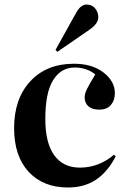

<svg xmlns="http://www.w3.org/2000/svg" viewBox="-20 -810 558 844"><path d="M231.9 -582 224.1 -590.8 315.9 -755.9Q335.4 -790 360.8 -790Q384.3 -790 398.2 -773.2Q412.1 -756.3 412.1 -733.9Q412.1 -706.1 373 -679.2ZM278.8 14.2Q169.9 14.2 106 -54.7Q42 -123.5 42 -247.1Q42 -376 113.3 -452.9Q184.6 -529.8 305.2 -529.8Q385.3 -529.8 435.1 -491.2Q484.9 -452.6 484.9 -400.9Q484.9 -369.1 467.5 -348.6Q450.2 -328.1 416 -328.1Q385.3 -328.1 368.7 -342.5Q352.1 -356.9 352.1 -381.8Q352.1 -397.5 362.1 -418.2Q372.1 -439 398.9 -482.9Q361.3 -513.2 308.1 -513.2Q248.5 -513.2 213.9 -458.3Q179.2 -403.3 179.2 -287.1Q179.2 -181.6 218.5 -127.4Q257.8 -73.2 331.1 -73.2Q414.6 -73.2 481 -129.9L488.8 -123Q453.1 -54.2 401.9 -20Q350.6 14.2 278.8 14.2Z"/></svg>

Font: Display Semibold
Style: Regular
Weight: 600
Designer: Latin by Veronika Burian and Jose Scaglione. Greek by Irene Vlachou. Cyrillic by Vera Evstafieva.
Foundry: TypeTogether
Version: Version 3.002